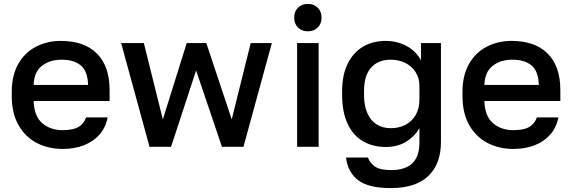

<svg xmlns="http://www.w3.org/2000/svg" viewBox="-20 -750 2923 981"><path d="M40 -260V-280Q40 -365 73.5 -423.5Q107 -482 164 -511.5Q221 -541 290 -541Q411 -541 475.5 -476Q540 -411 540 -290V-234H152Q154 -157 195.5 -121Q237 -85 300 -85Q354 -85 381.5 -101.5Q409 -118 420 -150H530Q520 -98 488 -62Q456 -26 408 -7.5Q360 11 300 11Q228 11 169 -19Q110 -49 75 -110Q40 -171 40 -260ZM152 -316H430Q428 -387 392.5 -416Q357 -445 295 -445Q234 -445 194 -413.5Q154 -382 152 -316Z M599 -530H715L812 -140L934 -530H1034L1164 -140L1261 -530H1369L1224 0H1114L982 -390L854 0H744Z M1498 -530H1608V0H1498ZM1483 -660Q1483 -691 1502.5 -710.5Q1522 -730 1553 -730Q1584 -730 1603.5 -710.5Q1623 -691 1623 -660Q1623 -629 1603.5 -609.5Q1584 -590 1553 -590Q1522 -590 1502.5 -609.5Q1483 -629 1483 -660Z M1748 55H1860Q1870 84 1896.5 101.5Q1923 119 1978 119Q2123 119 2123 -20V-95Q2097 -51 2053.5 -25Q2010 1 1952 1Q1884 1 1833.5 -29Q1783 -59 1755.5 -119Q1728 -179 1728 -265V-285Q1728 -366 1756 -423.5Q1784 -481 1834 -511Q1884 -541 1951 -541Q1993 -541 2029.5 -527.5Q2066 -514 2092 -491Q2118 -468 2131 -441V-530H2233V-25Q2233 88 2168 149.5Q2103 211 1978 211Q1862 211 1809.5 170.5Q1757 130 1748 55ZM2123 -241V-311Q2123 -352 2103 -382.5Q2083 -413 2049.5 -429Q2016 -445 1977 -445Q1912 -445 1876 -404.5Q1840 -364 1840 -285V-265Q1840 -210 1857 -171.5Q1874 -133 1905 -114Q1936 -95 1977 -95Q2017 -95 2050 -111.5Q2083 -128 2103 -161Q2123 -194 2123 -241Z M2343 -260V-280Q2343 -365 2376.5 -423.5Q2410 -482 2467 -511.5Q2524 -541 2593 -541Q2714 -541 2778.5 -476Q2843 -411 2843 -290V-234H2455Q2457 -157 2498.5 -121Q2540 -85 2603 -85Q2657 -85 2684.5 -101.5Q2712 -118 2723 -150H2833Q2823 -98 2791 -62Q2759 -26 2711 -7.5Q2663 11 2603 11Q2531 11 2472 -19Q2413 -49 2378 -110Q2343 -171 2343 -260ZM2455 -316H2733Q2731 -387 2695.5 -416Q2660 -445 2598 -445Q2537 -445 2497 -413.5Q2457 -382 2455 -316Z"/></svg>

Font: .
Style: 
Weight: 500
Designer: A.Korolkova, Vitaly Kuzmin
Foundry: ParaType Ltd
Version: Version 1.000; Glyphs 3.2, build 3192.0